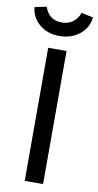

<svg xmlns="http://www.w3.org/2000/svg" viewBox="-103 -937 500 979"><g transform="rotate(10 146.5 -447.0)"><path d="M195 0H100V-689H195ZM-5 -881 56 -894Q79 -828 145 -828Q179 -828 202.5 -845.5Q226 -863 237 -894L298 -881Q292 -826 249 -792Q206 -758 145 -758Q85 -758 43 -792Q1 -826 -5 -881Z"/></g></svg>

Font: Fira GO
Style: Regular
Weight: 400
Designer: Carrois Corporate
Foundry: Carrois Corporate GbR
Version: Version 0.300